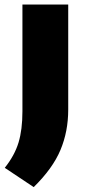

<svg xmlns="http://www.w3.org/2000/svg" viewBox="-38 -568 371 826"><path d="M107 237 -17.5 154Q25 100.5 41.8 45Q58.5 -10.5 58.5 -89V-548.5H255.5V-96.5Q255.5 -2.5 222.2 77Q189 156.5 107 237Z"/></svg>

Font: Encode Sans SemiExpanded SemiExpanded ExtraBold
Style: Regular
Weight: 800
Width: 6
Designer: Multiple Designers
Foundry: Impallari Type
Version: Version 3.000; ttfautohint (v1.8.3) -l 8 -r 50 -G 200 -x 14 